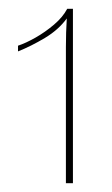

<svg xmlns="http://www.w3.org/2000/svg" viewBox="-20 -724 254 437"><path d="M133 -704H146V-307H130V-617Q130 -634 130.5 -650Q131 -666 132 -682Q113 -656 82 -637.5Q51 -619 21 -607V-620Q39 -626 61 -638.5Q83 -651 103 -668Q123 -685 133 -704Z"/></svg>

Font: Prodigy Sans Thin
Style: Regular
Weight: 100
Designer: Wei Huang
Foundry: Wei Huang
Version: Version 1.003; ttfautohint (v1.8.3)